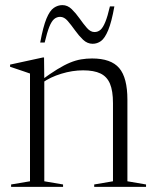

<svg xmlns="http://www.w3.org/2000/svg" viewBox="-20 -732 606 752"><path d="M153.5 -419V-22L227 -9.5V0H23.5V-9.5L97.5 -22V-444Q89.5 -447 71.5 -453Q53.5 -459 19.5 -470.5V-479L148.5 -507H152.5ZM349 -9.5 422.5 -22V-328Q422.5 -376 410.8 -404Q399 -432 373.5 -444.2Q348 -456.5 305.5 -456.5Q263.5 -456.5 220.2 -443.2Q177 -430 146 -408L140.5 -417Q176.5 -443.5 204.2 -460.5Q232 -477.5 254.5 -486.8Q277 -496 297.8 -499.5Q318.5 -503 340.5 -503Q415 -503 447 -465.2Q479 -427.5 479 -341.5V-22L552 -9.5V0H349ZM428 -707Q417 -645.5 403.8 -613.8Q390.5 -582 375.5 -571.2Q360.5 -560.5 343 -560.5Q322 -560.5 305.2 -576.5Q288.5 -592.5 273.8 -613.2Q259 -634 245.2 -650Q231.5 -666 215.5 -666Q202.5 -666 192.2 -657.5Q182 -649 173.2 -627.2Q164.5 -605.5 155 -565.5H137.5Q149 -628 162 -659.2Q175 -690.5 190.8 -701.2Q206.5 -712 224.5 -712Q244.5 -712 260.8 -696.2Q277 -680.5 291.8 -659.5Q306.5 -638.5 320.5 -622.5Q334.5 -606.5 350 -606.5Q363.5 -606.5 373.5 -615.2Q383.5 -624 392.5 -646Q401.5 -668 410.5 -707Z"/></svg>

Font: Newsreader 60pt Light
Style: Regular
Weight: 300
Designer: Hugues Gentile
Foundry: Production Type
Version: Version 1.003